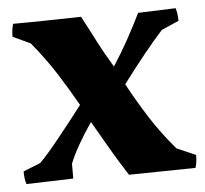

<svg xmlns="http://www.w3.org/2000/svg" viewBox="-41 -507 591 554"><g transform="rotate(-5 254.5 -230.0)"><path d="M14 4Q11 -5 10 -14.5Q9 -24 9 -33L59 -53Q81 -75 116 -118.5Q151 -162 188 -210Q162 -256 132.5 -302.5Q103 -349 62 -399L11 -423Q11 -432 12 -441Q13 -450 16 -460Q59 -460 110 -461Q161 -462 213 -463Q228 -435 237.5 -416.5Q247 -398 254.5 -383.5Q262 -369 271 -353Q280 -337 295 -312Q318 -347 338.5 -384Q359 -421 378 -460Q409 -461 435 -462Q461 -463 487 -464Q490 -454 491 -445Q492 -436 492 -427L442 -405Q419 -380 387.5 -341Q356 -302 323 -258Q351 -206 382 -157.5Q413 -109 454 -61L509 -37Q509 -28 508 -18.5Q507 -9 504 0Q463 1 412.5 1.5Q362 2 311 3Q285 -38 269.5 -64Q254 -90 242 -111.5Q230 -133 215 -158Q193 -126 176 -96Q159 -66 150 -43V0Q119 1 83 2Q47 3 14 4Z"/></g></svg>

Font: Labrada
Style: Bold
Weight: 700
Designer: Mercedes Jáuregui
Foundry: Omnibus-Type Team
Version: Version 1.000; ttfautohint (v1.8.4.7-5d5b)